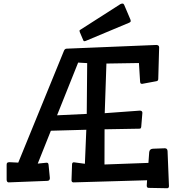

<svg xmlns="http://www.w3.org/2000/svg" viewBox="-20 -1006 969 1058"><path d="M751.5 -396.5Q764.6 -395.5 764.6 -384.3L758.3 -308.1Q757.3 -296.9 749.5 -296.9L556.2 -293.5L555.7 -99.6L797.9 -108.4L802.2 -167.5Q804.2 -185.5 822.8 -186.5L888.7 -189Q902.3 -188.5 903.3 -173.8L911.1 20Q910.6 31.2 900.9 31.2L799.3 29.3Q788.6 29.3 788.6 16.6L790.5 -12.7L385.3 -1Q374.5 -1 374 -12.7L377 -100.1Q377 -110.4 386.2 -111.8L447.8 -103.5L455.6 -291L260.3 -285.6L188 -104.5L236.3 -109.4Q242.2 -109.4 244.4 -106.9Q246.6 -104.5 247.6 -98.1L254.9 -23.9Q253.9 -15.6 250.7 -12.7Q247.6 -9.8 240.2 -9.3L27.3 -1Q16.6 -2 16.6 -16.6V-98.1Q16.6 -106 19.8 -108.9Q22.9 -111.8 31.2 -112.3L80.6 -109.9L333 -727.5Q337.4 -736.8 346.2 -737.8L842.3 -758.3Q856.9 -757.3 856.9 -745.1L852.1 -571.8Q852.1 -560.1 842.3 -558.6L763.2 -543.9Q756.3 -543.9 754.4 -547.1Q752.4 -550.3 752 -556.6L745.6 -658.7L566.4 -655.8L557.1 -382.3ZM294.4 -370.6 458 -378.4 460.4 -658.2 410.6 -661.1ZM698.2 -899.4Q700.2 -895.5 700.2 -889.9Q700.2 -884.3 692.9 -881.3L451.7 -780.3Q447.8 -778.8 444.3 -778.8Q440.9 -778.8 439 -783.7L419.9 -828.6Q418 -833.5 418 -836.4Q418 -839.4 422.4 -841.8L643.6 -983.4Q649.4 -986.3 655.3 -986.3Q661.1 -986.3 664.1 -979.5Z"/></svg>

Font: Wellfleet
Style: Regular
Weight: 400
Designer: Riccardo De Franceschi
Foundry: Riccardo De Franceschi
Version: Version 1.002